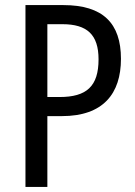

<svg xmlns="http://www.w3.org/2000/svg" viewBox="-20 -734 532 754"><path d="M229 -714H80V0H166V-278H223C385 -278 455 -366 455 -503C455 -643 384 -714 229 -714ZM225 -639C322 -639 367 -598 367 -501C367 -395 320 -353 214 -353H166V-639Z"/></svg>

Font: Noto Sans Telugu Condensed
Style: Regular
Weight: 400
Width: 3
Designer: Jelle Bosma - Monotype Design Team
Foundry: Monotype Imaging Inc.
Version: Version 2.005